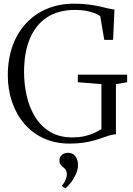

<svg xmlns="http://www.w3.org/2000/svg" viewBox="-20 -771 722 1045"><path d="M359 10.5Q279 10.5 216.5 -18.8Q154 -48 110.8 -99.2Q67.5 -150.5 45 -217.8Q22.5 -285 22.5 -361Q22.5 -449.5 48.5 -521.5Q74.5 -593.5 122.5 -644.8Q170.5 -696 236.5 -723.5Q302.5 -751 382.5 -751Q426.5 -751 461.5 -746.5Q496.5 -742 523.5 -735.8Q550.5 -729.5 570.5 -724.8Q590.5 -720 603 -719.5L595.5 -554H547.5L525.5 -683Q517 -690.5 498 -698.2Q479 -706 451 -711.5Q423 -717 387 -717Q298 -717 236.2 -676.8Q174.5 -636.5 142.8 -561Q111 -485.5 111 -379Q111 -313 125.2 -249.8Q139.5 -186.5 170.8 -135.2Q202 -84 252.5 -53.5Q303 -23 375 -23Q407.5 -23 436.8 -29.2Q466 -35.5 490.2 -46Q514.5 -56.5 532 -69V-313L403.5 -323.5V-364.5H672V-323.5L611 -313V-40Q594 -39.5 576.5 -34.2Q559 -29 538.8 -21.5Q518.5 -14 493 -6.8Q467.5 0.5 434.5 5.5Q401.5 10.5 359 10.5ZM404.5 127Q404.5 153 392.2 179Q380 205 363.8 225.2Q347.5 245.5 336.5 254H335.5L317.5 242V238.5Q330.5 224.5 337.2 207Q344 189.5 344 178Q344 167 339.5 157Q335 147 323 138.5Q315.5 132.5 309.5 124.5Q303.5 116.5 303.5 102.5Q303.5 89 310 79.8Q316.5 70.5 326.8 65.5Q337 60.5 348.5 60.5H351Q375 60.5 389.8 79Q404.5 97.5 404.5 127Z"/></svg>

Font: Merriweather 96pt Light
Style: Regular
Weight: 300
Version: Version 2.100